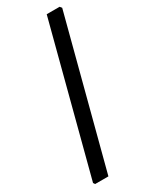

<svg xmlns="http://www.w3.org/2000/svg" viewBox="-206 -727 707 889"><g transform="rotate(-30 147.5 -282.5)"><path d="M287 -679 295 -669 90 114H19L13 105L218 -679Z"/></g></svg>

Font: Alegreya Sans Medium
Style: Regular
Weight: 500
Designer: Juan Pablo del Peral
Foundry: Huerta Tipografica
Version: Version 2.007